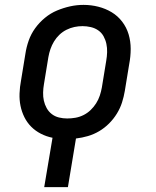

<svg xmlns="http://www.w3.org/2000/svg" viewBox="-20 -561 640 786"><path d="M161 205 195 3Q170 -2 147.5 -13.5Q125 -25 108 -42Q91 -59 80 -81Q69 -103 64 -127.5Q59 -152 60 -178.5Q61 -205 66 -231L84 -341Q88 -368 97.5 -395Q107 -422 124 -445.5Q141 -469 164 -488Q187 -507 213.5 -518Q240 -529 267 -535Q294 -541 322 -541Q353 -541 382.5 -533.5Q412 -526 437 -511Q462 -496 480 -472.5Q498 -449 506.5 -420.5Q515 -392 515 -361Q515 -330 509 -299L491 -189Q487 -165 479.5 -141.5Q472 -118 458.5 -96Q445 -74 426.5 -55.5Q408 -37 386 -24Q364 -11 340 -4Q316 3 291 6L258 205ZM255 -76Q272 -76 289 -79Q306 -82 322 -90Q338 -98 351 -110.5Q364 -123 373.5 -138Q383 -153 388.5 -169.5Q394 -186 397 -203L415 -313Q418 -330 418.5 -347.5Q419 -365 415.5 -381.5Q412 -398 404 -412.5Q396 -427 382.5 -436.5Q369 -446 352 -450Q335 -454 318 -454Q301 -454 284.5 -450.5Q268 -447 252 -439Q236 -431 223 -418.5Q210 -406 201 -391Q192 -376 186.5 -360Q181 -344 178 -327L160 -217Q157 -200 156.5 -182.5Q156 -165 159.5 -149Q163 -133 171 -118.5Q179 -104 192 -94Q205 -84 221.5 -80Q238 -76 255 -76Q255 -76 255 -76Q255 -76 255 -76Z"/></svg>

Font: Iosevka Curly Slab MdEx
Style: Italic
Weight: 500
Width: 7
Italic angle: -9°
Monospace: yes
Designer: Belleve Invis
Foundry: Belleve Invis
Version: Version 11.0.0; ttfautohint (v1.8.3)